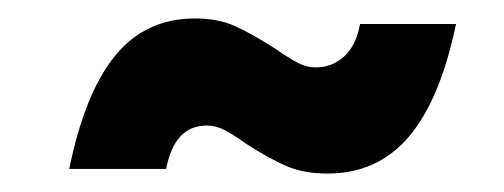

<svg xmlns="http://www.w3.org/2000/svg" viewBox="-20 -430 546 208"><path d="M277 -378Q293 -367 302.5 -362Q312 -357 322 -357Q340 -357 353 -369Q366 -381 370 -404H474Q457 -322 423 -282Q389 -242 335 -242Q309 -242 290.5 -250Q272 -258 247 -274Q233 -284 223.5 -289Q214 -294 204 -294Q169 -294 160 -247H55Q72 -330 105 -370Q138 -410 191 -410Q216 -410 234 -402Q252 -394 277 -378Z"/></svg>

Font: Gontserrat SemiBold
Style: Italic
Weight: 600
Italic angle: -11.3°
Designer: Julieta Ulanovsky
Foundry: Julieta Ulanovsky
Version: Version 6.001